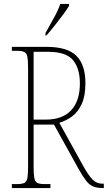

<svg xmlns="http://www.w3.org/2000/svg" viewBox="-20 -951 545 971"><path d="M40 0V-20H66Q91 -20 103 -26Q115 -32 118.5 -51Q122 -70 122 -108V-606Q122 -645 118.5 -663.5Q115 -682 103 -688Q91 -694 66 -694H40V-714H216Q321 -714 366.5 -668.5Q412 -623 412 -530Q412 -465 393 -424.5Q374 -384 344 -362Q314 -340 280 -330L404 -106Q429 -62 449 -42Q469 -22 498 -22H505V0H502Q471 0 451.5 -8Q432 -16 416 -36.5Q400 -57 380 -92L253 -321H150V-108Q150 -70 153.5 -51Q157 -32 169 -26Q181 -20 206 -20H235V0ZM210 -346Q296 -346 340 -393.5Q384 -441 384 -529Q384 -605 349 -647Q314 -689 223 -689H150V-346ZM210 -784Q232 -824 252.5 -860.5Q273 -897 285 -931H329V-921Q319 -904 299 -877Q279 -850 256.5 -821.5Q234 -793 214 -771H210Z"/></svg>

Font: Noto Serif Sinhala Condensed Thin
Style: Regular
Weight: 100
Width: 3
Designer: Jelle Bosma - Monotype Design Team
Foundry: Monotype Imaging Inc.
Version: Version 2.007; ttfautohint (v1.8.4.7-5d5b)